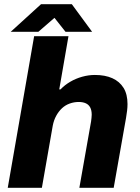

<svg xmlns="http://www.w3.org/2000/svg" viewBox="-20 -897 669 917"><path d="M17 0 143 -724H307L263 -470H269Q289 -491 315.5 -506.5Q342 -522 372.5 -530.5Q403 -539 433 -539Q482 -539 516.5 -523.5Q551 -508 570 -477.5Q589 -447 589 -400Q589 -385 587 -368.5Q585 -352 582 -334L523 0H359L415 -317Q416 -326 417 -334Q418 -342 418 -349Q418 -370 411 -383.5Q404 -397 390 -403.5Q376 -410 356 -410Q334 -410 313 -402.5Q292 -395 276 -380Q260 -365 248.5 -344Q237 -323 232 -297L180 0ZM31 -745 176 -877H323L420 -745H293L217 -841H274L163 -745Z"/></svg>

Font: Archivo SemiBold ExtraBold
Style: Italic
Weight: 800
Italic angle: -10°
Version: Version 2.001